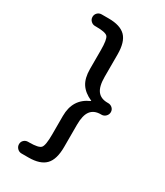

<svg xmlns="http://www.w3.org/2000/svg" viewBox="-225 -860 950 1106"><g transform="rotate(30 250.0 -307.5)"><path d="M305.7 -305.7 307.6 -307.6Q308.6 -308.6 307.6 -308.6Q256.8 -331.1 233.4 -367.2Q210 -403.3 210 -463.9V-587.9Q210 -660.2 195.8 -676.3Q181.6 -692.4 119.1 -692.4H111.3Q95.7 -692.4 84 -703.6Q72.3 -714.8 72.3 -731Q72.3 -747.1 83.5 -758.3Q94.7 -769.5 111.3 -769.5H158.2Q235.4 -769.5 270.5 -733.9Q305.7 -698.2 305.7 -615.2V-466.8Q305.7 -403.3 327.6 -374.5Q349.6 -345.7 394.5 -345.7H399.4Q415 -345.7 426.8 -335Q438.5 -324.2 438.5 -308.1Q438.5 -292 426.8 -280.3Q415 -268.6 399.4 -268.6H394.5Q349.6 -268.6 327.6 -239.7Q305.7 -210.9 305.7 -148.4V0Q305.7 83 270.5 119.1Q235.4 155.3 158.2 155.3H111.3Q95.7 155.3 84 143.6Q72.3 131.8 72.3 115.7Q72.3 99.6 83.5 88.9Q94.7 78.1 111.3 78.1H119.1Q180.7 78.1 195.3 61.5Q210 44.9 210 -28.3V-151.4Q210 -263.7 305.7 -305.7Z"/></g></svg>

Font: Rounded Mgen+ 2m medium
Style: Regular
Weight: 500
Designer: [Source Han Sans]
Ryoko NISHIZUKA  (kana & ideographs); Paul D. Hunt (Latin, Greek & Cyrillic); Wenlong ZHANG  (bopomofo
Version: Version 1.059.20150602